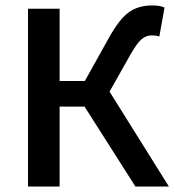

<svg xmlns="http://www.w3.org/2000/svg" viewBox="-20 -686 641 706"><path d="M83 0V-653.8H199.2V-388.2H292L379.9 -545.9Q418 -614.7 452.9 -640.4Q487.8 -666 540 -666Q568.8 -666 585 -658.2L565.9 -551.8Q556.2 -555.7 536.6 -555.7Q517.1 -555.7 500.5 -541.7Q483.9 -527.8 460 -485.8L382.8 -349.1L601.1 0H478L291 -293.9H199.2V0Z"/></svg>

Font: SourceSansPro-Semibold
Style: Regular
Weight: 600
Designer: Paul D. Hunt
Foundry: Adobe Systems Incorporated
Version: Version 2.020;PS 2.0;hotconv 1.0.86;makeotf.lib2.5.63406